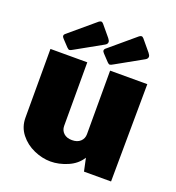

<svg xmlns="http://www.w3.org/2000/svg" viewBox="-137 -860 899 980"><g transform="rotate(20 313.0 -370.0)"><path d="M50 -157V-530H250V-185Q250 -161 266.5 -145.5Q283 -130 312 -130Q341 -130 357.5 -145.5Q374 -161 374 -185V-530H576L572 0H425L410 -70Q385 -30 338 -10Q291 10 246 10Q201 10 155.5 -10Q110 -30 80 -68Q50 -106 50 -157ZM308 -683Q317 -672 317 -664Q317 -653 304 -646L161 -566Q148 -558 142 -558Q137 -558 129 -566L96 -601Q88 -609 88 -616Q88 -621 93 -626L234 -745Q241 -750 246 -750Q252 -750 258 -743ZM527 -683Q536 -672 536 -664Q536 -653 523 -646L380 -566Q367 -558 361 -558Q356 -558 348 -566L315 -601Q307 -609 307 -616Q307 -621 312 -626L453 -745Q460 -750 465 -750Q471 -750 477 -743Z"/></g></svg>

Font: Morrison Black
Style: Regular
Weight: 900
Designer: Pablo Impallari, Rodrigo Fuenzalida (Modified by Dan O. Williams)
Version: Version 0.03;June 6, 2019;FontCreator 11.5.0.2425 64-bit; tt